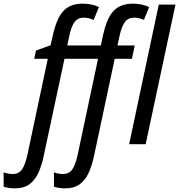

<svg xmlns="http://www.w3.org/2000/svg" viewBox="-137 -785 975 1045"><path d="M-56.2 240.2Q-73.2 240.2 -88.9 237.8Q-104.5 235.4 -117.2 231V153.3Q-105.5 157.2 -92.8 159.7Q-80.1 162.1 -67.4 162.1Q-34.2 162.1 -16.6 136Q1 109.9 12.7 55.2L123 -464.8H49.3L58.6 -509.8L138.2 -538.6L150.4 -591.8Q160.2 -636.2 173.6 -668.7Q187 -701.2 205.8 -722.7Q224.6 -744.1 251.2 -754.6Q277.8 -765.1 314 -765.1Q337.4 -765.1 360.6 -760.3Q383.8 -755.4 401.4 -746.6L373 -676.8Q361.3 -681.6 347.9 -685.3Q334.5 -689 319.3 -689Q286.6 -689 268.8 -665Q251 -641.1 240.2 -589.8L229 -537.6H412.1L423.3 -592.3Q433.1 -636.2 446.3 -668.7Q459.5 -701.2 478.5 -722.7Q497.6 -744.1 524.4 -754.6Q551.3 -765.1 587.4 -765.1Q611.3 -765.1 634.3 -760.3Q657.2 -755.4 674.8 -746.6L646.5 -676.8Q634.8 -681.6 621.1 -685.3Q607.4 -689 593.3 -689Q560.5 -689 542.7 -665Q524.9 -641.1 513.7 -589.8L502.4 -537.6H596.2L581.1 -464.8H487.3L374.5 64.9Q363.3 116.2 345.5 155.8Q327.6 195.3 296.9 217.8Q266.1 240.2 217.3 240.2Q200.2 240.2 184.6 237.8Q168.9 235.4 156.7 231V153.3Q167.5 157.2 180.4 159.7Q193.4 162.1 206.5 162.1Q239.7 162.1 257.3 135.7Q274.9 109.4 286.1 55.2L396.5 -464.8H213.9L100.6 64.9Q89.8 116.2 71.8 155.8Q53.7 195.3 23.2 217.8Q-7.3 240.2 -56.2 240.2ZM565.9 0 727.1 -759.8H817.9L655.8 0Z"/></svg>

Font: Open Sans SemiCondensed Medium
Style: Italic
Weight: 500
Width: 4
Italic angle: -12°
Designer: Monotype Design Team
Foundry: Monotype Imaging Inc.
Version: Version 3.000